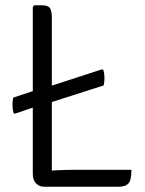

<svg xmlns="http://www.w3.org/2000/svg" viewBox="-20 -706 549 726"><path d="M166 -317 124 -306 36 -276 31 -279Q27.5 -292.5 27.2 -308.5Q27 -324.5 30 -337L124 -368L166 -379L366 -444L371 -441Q375 -427.5 375 -411.8Q375 -396 372 -383ZM176 0H146Q129 0 116.5 -12.2Q104 -24.5 104 -49V-680L110 -686H139Q163 -686 169.5 -674.2Q176 -662.5 176 -639ZM477 -64Q477 -24.5 465.5 -12.2Q454 0 429 0H146L111 -54Q145 -59.5 186.8 -61.8Q228.5 -64 262 -64Z"/></svg>

Font: Signika Negative Light Light
Style: Regular
Weight: 300
Version: Version 2.001